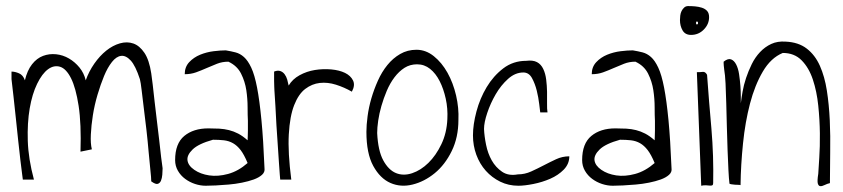

<svg xmlns="http://www.w3.org/2000/svg" viewBox="-20 -621 2829 644"><path d="M18.6 -380.9Q30.3 -380.9 43.9 -375Q57.6 -369.1 63.5 -351.6Q71.3 -384.8 87.4 -405.3Q103.5 -425.8 124.5 -433.6Q145.5 -441.4 168.5 -439Q191.4 -436.5 211.4 -424.8Q231.4 -413.1 246.6 -394.5Q261.7 -376 267.6 -351.6Q278.3 -381.8 296.4 -407.7Q314.5 -433.6 336.4 -451.2Q358.4 -468.8 382.3 -475.6Q406.2 -482.4 427.2 -475.1Q448.2 -467.8 464.4 -443.8Q480.5 -419.9 487.3 -375Q489.3 -362.3 492.2 -337.4Q495.1 -312.5 498.5 -281.2Q502 -250 506.3 -215.3Q510.7 -180.7 514.2 -149.4Q517.6 -118.2 520.5 -93.3Q523.4 -68.4 525.4 -56.6Q525.4 -46.9 524.4 -35.2Q523.4 -23.4 520 -15.1Q516.6 -6.8 509.3 -4.4Q502 -2 487.3 -12.7Q487.3 -24.4 484.4 -50.8Q481.4 -77.1 478.5 -111.8Q475.6 -146.5 471.2 -185.1Q466.8 -223.6 462.4 -257.8Q458 -292 455.1 -318.4Q452.1 -344.7 449.2 -355.5Q434.6 -400.4 418.5 -418Q402.3 -435.5 386.2 -433.6Q370.1 -431.6 355.5 -413.1Q340.8 -394.5 329.1 -366.2Q317.4 -337.9 307.1 -303.2Q296.9 -268.6 291.5 -234.4Q286.1 -200.2 284.7 -169.9Q283.2 -139.6 288.1 -120.1L250 -112.3Q252.9 -206.1 243.7 -266.1Q234.4 -326.2 218.3 -358.4Q202.1 -390.6 181.6 -397Q161.1 -403.3 141.1 -388.7Q121.1 -374 104.5 -339.8Q87.9 -305.7 79.6 -257.3Q71.3 -209 73.2 -148.4Q75.2 -87.9 93.8 -18.6H56.6Q56.6 -18.6 54.2 -37.1Q51.8 -55.7 48.3 -84.5Q44.9 -113.3 41 -149.9Q37.1 -186.5 33.2 -224.1Q29.3 -261.7 25.4 -296.4Q21.5 -331.1 18.6 -355.5Q18.6 -358.4 18.6 -368.7Q18.6 -378.9 18.6 -380.9Z M567.4 -84Q567.4 -139.6 598.1 -165Q628.9 -190.4 678.7 -190.4Q698.2 -190.4 715.3 -189.5Q732.4 -188.5 748 -184.6Q763.7 -180.7 778.8 -172.9Q793.9 -165 810.5 -150.4Q810.5 -153.3 811 -162.6Q811.5 -171.9 811.5 -182.6Q811.5 -193.4 811.5 -202.6Q811.5 -211.9 811.5 -215.8Q810.5 -233.4 810.5 -261.2Q810.5 -289.1 806.2 -318.4Q801.8 -347.7 788.6 -374Q775.4 -400.4 746.1 -414.1Q725.6 -414.1 708 -407.2Q690.4 -400.4 672.9 -392.6Q655.3 -384.8 637.7 -378.4Q620.1 -372.1 599.6 -372.1Q599.6 -396.5 614.7 -412.6Q629.9 -428.7 651.4 -437.5Q672.9 -446.3 696.3 -449.2Q719.7 -452.1 737.3 -452.1Q754.9 -449.2 770 -445.3Q785.2 -441.4 798.3 -429.7Q811.5 -418 822.8 -394Q834 -370.1 842.3 -327.1Q850.6 -284.2 856.9 -218.3Q863.3 -152.3 867.2 -56.6Q869.1 -43.9 858.9 -34.7Q848.6 -25.4 831.1 -19Q813.5 -12.7 791.5 -8.3Q769.5 -3.9 747.1 -2Q724.6 0 704.1 1Q683.6 2 669.9 2Q652.3 2 634.3 -3.9Q616.2 -9.8 601.1 -21Q585.9 -32.2 576.7 -48.3Q567.4 -64.5 567.4 -84ZM694.3 -152.3Q645.5 -138.7 626 -119.6Q606.4 -100.6 608.9 -83Q611.3 -65.4 631.8 -51.3Q652.3 -37.1 681.6 -32.7Q710.9 -28.3 745.1 -37.6Q779.3 -46.9 810.5 -74.2Q798.8 -102.5 787.1 -117.7Q775.4 -132.8 761.7 -140.6Q748 -148.4 731.4 -150.4Q714.8 -152.3 694.3 -152.3Z M899.4 -380.9Q911.1 -385.7 919.9 -382.8Q928.7 -379.9 934.6 -372.1Q940.4 -364.3 943.4 -354Q946.3 -343.8 948.2 -334Q960.9 -355.5 984.9 -368.7Q1008.8 -381.8 1036.1 -386.2Q1063.5 -390.6 1090.8 -388.2Q1118.2 -385.7 1137.2 -376.5Q1156.2 -367.2 1164.1 -351.1Q1171.9 -335 1160.2 -313.5Q1134.8 -328.1 1106.9 -336.9Q1079.1 -345.7 1052.7 -342.8Q1026.4 -339.8 1003.9 -322.8Q981.4 -305.7 966.8 -268.6Q952.1 -231.4 948.7 -170.4Q945.3 -109.4 957 -18.6H919.9Q919.9 -18.6 918.5 -34.7Q917 -50.8 915.5 -77.1Q914.1 -103.5 911.6 -135.7Q909.2 -168 907.2 -201.2Q905.3 -234.4 903.8 -265.1Q902.3 -295.9 900.4 -318.4Q900.4 -321.3 899.9 -330.1Q899.4 -338.9 899.4 -349.1Q899.4 -359.4 899.4 -368.2Q899.4 -377 899.4 -380.9Z M1209 -178.7Q1209 -201.2 1212.9 -231Q1216.8 -260.7 1225.6 -291Q1234.4 -321.3 1247.6 -350.6Q1260.7 -379.9 1279.3 -402.8Q1297.9 -425.8 1322.3 -439.9Q1346.7 -454.1 1377 -454.1Q1408.2 -454.1 1435.1 -432.6Q1461.9 -411.1 1481 -377Q1500 -342.8 1509.8 -300.8Q1519.5 -258.8 1517.6 -218.8Q1517.6 -160.2 1495.1 -114.3Q1472.7 -68.4 1438 -40Q1403.3 -11.7 1363.8 -2Q1324.2 7.8 1289.6 -7.3Q1254.9 -22.5 1231.9 -64.5Q1209 -106.4 1209 -178.7ZM1245.1 -174.8Q1248 -115.2 1265.6 -83Q1283.2 -50.8 1308.1 -40.5Q1333 -30.3 1362.3 -40Q1391.6 -49.8 1417 -74.7Q1442.4 -99.6 1460.4 -137.2Q1478.5 -174.8 1480.5 -221.7Q1482.4 -256.8 1475.1 -290Q1467.8 -323.2 1454.6 -349.1Q1441.4 -375 1422.4 -390.1Q1403.3 -405.3 1378.9 -405.3Q1355.5 -405.3 1336.9 -393.6Q1318.4 -381.8 1303.2 -361.8Q1288.1 -341.8 1277.3 -316.4Q1266.6 -291 1259.3 -265.6Q1252 -240.2 1248.5 -216.3Q1245.1 -192.4 1245.1 -174.8Z M1566.4 -167Q1566.4 -203.1 1578.1 -247.1Q1589.8 -291 1612.3 -328.6Q1634.8 -366.2 1668 -391.6Q1701.2 -417 1745.1 -417Q1767.6 -419.9 1781.2 -412.6Q1794.9 -405.3 1802.2 -389.6Q1809.6 -374 1812 -354Q1814.5 -334 1814.9 -313Q1815.4 -292 1814.9 -273.9Q1814.5 -255.9 1816.4 -244.1H1792Q1791 -250 1788.6 -272Q1786.1 -293.9 1780.3 -317.4Q1774.4 -340.8 1764.2 -359.4Q1753.9 -377.9 1735.4 -377.9Q1708 -377.9 1684.1 -356.4Q1660.2 -335 1642.6 -304.7Q1625 -274.4 1614.3 -242.2Q1603.5 -210 1603.5 -188.5Q1604.5 -164.1 1610.4 -135.3Q1616.2 -106.4 1629.4 -83Q1642.6 -59.6 1664.1 -44.9Q1685.5 -30.3 1716.8 -36.1Q1740.2 -36.1 1761.7 -45.9Q1783.2 -55.7 1803.7 -66.4Q1824.2 -77.1 1845.2 -86.9Q1866.2 -96.7 1889.6 -96.7Q1889.6 -71.3 1871.1 -52.2Q1852.5 -33.2 1825.7 -21.5Q1798.8 -9.8 1769 -3.9Q1739.3 2 1718.8 2Q1685.5 2 1657.7 -11.7Q1629.9 -25.4 1609.4 -48.3Q1588.9 -71.3 1577.6 -102.1Q1566.4 -132.8 1566.4 -167Z M1932.6 -84Q1932.6 -139.6 1963.4 -165Q1994.1 -190.4 2043.9 -190.4Q2063.5 -190.4 2080.6 -189.5Q2097.7 -188.5 2113.3 -184.6Q2128.9 -180.7 2144 -172.9Q2159.2 -165 2175.8 -150.4Q2175.8 -153.3 2176.3 -162.6Q2176.8 -171.9 2176.8 -182.6Q2176.8 -193.4 2176.8 -202.6Q2176.8 -211.9 2176.8 -215.8Q2175.8 -233.4 2175.8 -261.2Q2175.8 -289.1 2171.4 -318.4Q2167 -347.7 2153.8 -374Q2140.6 -400.4 2111.3 -414.1Q2090.8 -414.1 2073.2 -407.2Q2055.7 -400.4 2038.1 -392.6Q2020.5 -384.8 2002.9 -378.4Q1985.4 -372.1 1964.8 -372.1Q1964.8 -396.5 1980 -412.6Q1995.1 -428.7 2016.6 -437.5Q2038.1 -446.3 2061.5 -449.2Q2085 -452.1 2102.5 -452.1Q2120.1 -449.2 2135.3 -445.3Q2150.4 -441.4 2163.6 -429.7Q2176.8 -418 2188 -394Q2199.2 -370.1 2207.5 -327.1Q2215.8 -284.2 2222.2 -218.3Q2228.5 -152.3 2232.4 -56.6Q2234.4 -43.9 2224.1 -34.7Q2213.9 -25.4 2196.3 -19Q2178.7 -12.7 2156.7 -8.3Q2134.8 -3.9 2112.3 -2Q2089.8 0 2069.3 1Q2048.8 2 2035.2 2Q2017.6 2 1999.5 -3.9Q1981.4 -9.8 1966.3 -21Q1951.2 -32.2 1941.9 -48.3Q1932.6 -64.5 1932.6 -84ZM2059.6 -152.3Q2010.7 -138.7 1991.2 -119.6Q1971.7 -100.6 1974.1 -83Q1976.6 -65.4 1997.1 -51.3Q2017.6 -37.1 2046.9 -32.7Q2076.2 -28.3 2110.4 -37.6Q2144.5 -46.9 2175.8 -74.2Q2164.1 -102.5 2152.3 -117.7Q2140.6 -132.8 2127 -140.6Q2113.3 -148.4 2096.7 -150.4Q2080.1 -152.3 2059.6 -152.3Z M2317.4 -378.9Q2329.1 -378.9 2337.4 -379.9Q2345.7 -380.9 2351.6 -370.1Q2354.5 -326.2 2358.4 -280.8Q2362.3 -235.4 2366.2 -189.5Q2370.1 -143.6 2371.6 -97.2Q2373 -50.8 2372.1 -6.8Q2372.1 -1 2369.1 0.5Q2366.2 2 2360.8 1.5Q2355.5 1 2348.1 0.5Q2340.8 0 2332 2ZM2260.7 -553.7Q2260.7 -560.5 2261.7 -568.8Q2262.7 -577.1 2266.1 -584Q2269.5 -590.8 2274.9 -595.7Q2280.3 -600.6 2288.1 -600.6Q2299.8 -600.6 2311.5 -599.6Q2323.2 -598.6 2334 -595.2Q2344.7 -591.8 2351.6 -584.5Q2358.4 -577.1 2358.4 -563.5Q2358.4 -540 2340.8 -522Q2323.2 -503.9 2297.9 -503.9Q2278.3 -503.9 2269.5 -519Q2260.7 -534.2 2260.7 -553.7ZM2317.4 -548.8Q2314.5 -548.8 2314.5 -543.9Q2314.5 -539.1 2317.4 -539.1Q2321.3 -539.1 2321.3 -543.9Q2321.3 -548.8 2317.4 -548.8Z M2426.8 -4.9Q2424.8 -20.5 2423.3 -50.3Q2421.9 -80.1 2420.4 -117.7Q2418.9 -155.3 2418 -196.3Q2417 -237.3 2416 -274.4Q2415 -311.5 2413.6 -341.3Q2412.1 -371.1 2409.2 -386.7Q2409.2 -387.7 2408.7 -391.6Q2408.2 -395.5 2407.7 -400.4Q2407.2 -405.3 2407.2 -408.7Q2407.2 -412.1 2407.2 -414.1Q2421.9 -425.8 2432.1 -421.9Q2442.4 -418 2449.2 -404.8Q2456.1 -391.6 2459 -372.1Q2461.9 -352.5 2463.4 -333Q2464.8 -313.5 2464.8 -297.4Q2464.8 -281.2 2464.8 -274.4Q2466.8 -291 2470.7 -313.5Q2474.6 -335.9 2482.4 -359.4Q2490.2 -382.8 2501.5 -405.8Q2512.7 -428.7 2529.3 -446.3Q2545.9 -463.9 2566.9 -473.6Q2587.9 -483.4 2615.2 -481.4Q2658.2 -479.5 2686 -458Q2713.9 -436.5 2730 -400.4Q2746.1 -364.3 2753.4 -317.4Q2760.7 -270.5 2763.2 -217.8Q2765.6 -165 2764.6 -110.8Q2763.7 -56.6 2763.7 -6.8Q2754.9 -4.9 2746.1 -0.5Q2737.3 3.9 2731.4 3.4Q2725.6 2.9 2723.1 -5.4Q2720.7 -13.7 2724.6 -38.1Q2725.6 -55.7 2728 -92.3Q2730.5 -128.9 2730 -173.8Q2729.5 -218.8 2724.6 -266.6Q2719.7 -314.5 2706.5 -354Q2693.4 -393.6 2668.9 -418.5Q2644.5 -443.4 2605.5 -443.4Q2565.4 -426.8 2538.6 -380.9Q2511.7 -335 2495.6 -273.4Q2479.5 -211.9 2472.2 -140.1Q2464.8 -68.4 2463.9 0Q2461.9 -1 2456.5 -1Q2451.2 -1 2444.8 -1.5Q2438.5 -2 2433.1 -2.9Q2427.7 -3.9 2426.8 -4.9Z"/></svg>

Font: Annie Use Your Telescope
Style: Regular
Weight: 400
Version: Version 1.003 2001